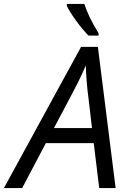

<svg xmlns="http://www.w3.org/2000/svg" viewBox="-77 -951 652 971"><path d="M397 -227.1H154.8L35.2 0H-57.1L333 -713.9H418L507.8 0H424.8ZM388.2 -303.2 371.1 -449.2Q359.4 -536.6 356.9 -620.1Q338.9 -577.1 317.6 -534.7Q296.4 -492.2 195.8 -303.2ZM421.4 -771H370.6Q340.8 -800.8 307.9 -846.2Q274.9 -891.6 261.2 -920.9V-931.2H349.6Q370.6 -864.7 421.4 -783.2Z"/></svg>

Font: CAA NEO Sans
Style: Italic
Weight: 400
Italic angle: -12°
Version: Version 1.10